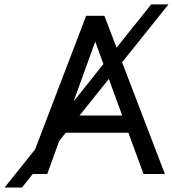

<svg xmlns="http://www.w3.org/2000/svg" viewBox="-102 -782 777 863"><path d="M475.1 -185.5H193.8L164.1 -148.4L110.4 0H45.4L-3.4 61H-81.5L55.7 -110.4L285.2 -710.9H367.2L421.9 -567.9L577.6 -762.2H655.3L446.8 -502L639.2 0H543ZM255.4 -262.7H447.3L387.2 -427.2ZM228.5 -325.7 362.8 -494.1 326.2 -595.2Z"/></svg>

Font: Roboto
Style: Regular
Weight: 400
Designer: Google
Version: Version 2.001047; 2015